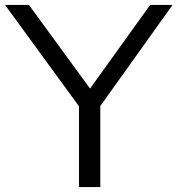

<svg xmlns="http://www.w3.org/2000/svg" viewBox="-34 -760 720 780"><path d="M287 0V-363L306 -302L-13.5 -740H83.5L348 -378H316L576 -740H667L354 -302L373.5 -362V0Z"/></svg>

Font: Encode Sans SC Expanded
Style: Regular
Weight: 400
Width: 7
Designer: Multiple Designers
Foundry: Impallari Type
Version: Version 3.002